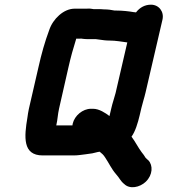

<svg xmlns="http://www.w3.org/2000/svg" viewBox="-20 -695 723 819"><path d="M232 -232 272 -408C282 -452 292 -488 304 -526L305 -530H323C325 -531 327 -531 328 -530C337 -529 345 -528 353 -528H389L404 -526C418 -524 431 -522 447 -522C475 -522 499 -517 523 -514L473 -298C468 -278 459 -253 455 -234L447 -200C430 -213 403 -231 377 -231H368C333 -231 298 -202 290 -167C290 -165 289 -163 289 -160H220C226 -185 226 -206 232 -232ZM476 -650H469C455 -653 440 -655 423 -655C415 -656 407 -656 399 -656H380C371 -658 361 -659 349 -658H298C252 -658 206 -615 190 -567C171 -516 157 -466 144 -408L103 -230C100 -218 99 -206 97 -194C83 -111 76 -32 162 -32H294C313 -32 328 -35 346 -37L374 -41C382 -43 392 -45 399 -47C401 -47 403 -47 405 -48C415 -40 421 -35 428 -24C445 1 455 25 475 48C489 63 495 79 510 90C533 113 576 105 602 80C632 51 633 10 613 -11C609 -15 605 -17 601 -22C596 -30 591 -38 584 -46C569 -66 557 -91 541 -112C557 -134 568 -170 576 -204L583 -234C587 -252 596 -279 601 -301L673 -611C681 -645 658 -675 624 -675C599 -675 577 -664 560 -642C557 -643 554 -643 552 -643C529 -647 502 -650 476 -650Z"/></svg>

Font: Electronic
Style: SuThkIt
Weight: 900
Version: Version 1.011